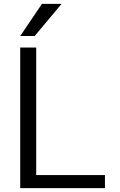

<svg xmlns="http://www.w3.org/2000/svg" viewBox="-20 -977 625 997"><path d="M160 -790H85L198 -957H300ZM168 -730V-68H525V0H85V-730Z"/></svg>

Font: M PLUS 1p
Style: Regular
Weight: 400
Version: Version 1.062